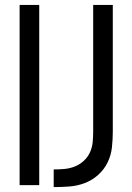

<svg xmlns="http://www.w3.org/2000/svg" viewBox="-20 -755 540 783"><path d="M199 8Q231 8 263.5 5.5Q296 3 326 -8.5Q356 -20 380.5 -42Q405 -64 419 -93Q433 -122 436.5 -154.5Q440 -187 440 -219V-735H360V-219Q360 -197 358 -175.5Q356 -154 347 -134Q338 -114 321.5 -99Q305 -84 285 -76Q265 -68 243 -66Q221 -64 199 -64ZM60 0H140V-735H60Z"/></svg>

Font: Iosevka SS09
Style: Regular
Weight: 400
Monospace: yes
Designer: Belleve Invis
Foundry: Belleve Invis
Version: Version 5.2.1; ttfautohint (v1.8.3)